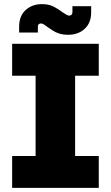

<svg xmlns="http://www.w3.org/2000/svg" viewBox="-20 -913 539 933"><path d="M39 0V-155H153V-545H39V-700H460V-545H345V-155H460V0ZM313 -744Q287 -744 269 -749.5Q251 -755 237.5 -764Q224 -773 209 -783Q201 -789 193.5 -794Q186 -799 179 -799Q173 -799 168.5 -795.5Q164 -792 164 -785V-755H73V-783Q73 -836 105 -864.5Q137 -893 183 -893Q217 -893 240.5 -881Q264 -869 283 -854Q292 -849 300.5 -843Q309 -837 316 -837Q322 -837 327 -841Q332 -845 332 -854V-883H423V-854Q423 -801 391 -772.5Q359 -744 313 -744Z"/></svg>

Font: MuseoModerno Thin ExtraBold
Style: Regular
Weight: 800
Version: Version 1.002